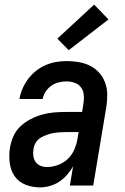

<svg xmlns="http://www.w3.org/2000/svg" viewBox="-20 -802 540 830"><path d="M153 8Q120 8 90.5 -3.5Q61 -15 43.5 -40Q26 -65 22 -98Q18 -131 23 -163Q27 -188 38 -213Q49 -238 69 -256.5Q89 -275 113.5 -287.5Q138 -300 163.5 -307Q189 -314 214.5 -316Q240 -318 265 -318H335L341 -357Q344 -375 342 -393Q340 -411 330 -424.5Q320 -438 303 -444Q286 -450 268 -450Q251 -450 234 -446Q217 -442 202 -431.5Q187 -421 177.5 -406Q168 -391 164 -374H64Q68 -397 77.5 -419Q87 -441 101.5 -460.5Q116 -480 135.5 -495.5Q155 -511 177 -520.5Q199 -530 222 -534Q245 -538 268 -538Q294 -538 320.5 -533.5Q347 -529 369 -518Q391 -507 408 -488.5Q425 -470 434 -446Q443 -422 443.5 -395.5Q444 -369 440 -342L383 0H282L296 -83Q285 -64 270 -46.5Q255 -29 236 -16.5Q217 -4 195.5 2Q174 8 153 8ZM183 -80Q206 -80 230 -88.5Q254 -97 272.5 -114.5Q291 -132 301 -155Q311 -178 315 -202L320 -231H265Q251 -231 237 -230Q223 -229 209.5 -226.5Q196 -224 182 -219Q168 -214 155.5 -206.5Q143 -199 135 -186Q127 -173 125 -159Q122 -144 124 -129Q126 -114 133.5 -102.5Q141 -91 154.5 -85.5Q168 -80 183 -80ZM277 -585 228 -635 387 -782 449 -718Z"/></svg>

Font: Iosevka Curly Semibold Oblique
Style: Regular
Weight: 600
Italic angle: -9°
Monospace: yes
Designer: Belleve Invis
Foundry: Belleve Invis
Version: Version 11.1.0; ttfautohint (v1.8.3)